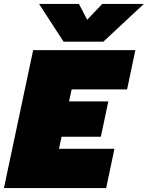

<svg xmlns="http://www.w3.org/2000/svg" viewBox="-39 -953 749 973"><path d="M159 -933H361L403 -853L479 -933H690L485 -742H283ZM129 -699H647L605 -500H324L311 -439H510L472 -260H273L260 -199H541L499 0H-19Z"/></svg>

Font: Prompt Black
Style: Italic
Weight: 900
Italic angle: -12°
Designer: Katatrad Team
Foundry: CadsonDemak
Version: Version 1.001